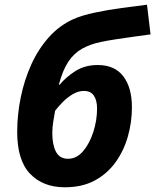

<svg xmlns="http://www.w3.org/2000/svg" viewBox="-20 -785 659 815"><path d="M255 10Q163 10 108 -47Q53 -104 53 -225Q53 -298 68 -371.5Q83 -445 112.5 -510.5Q142 -576 187 -626.5Q232 -677 292 -704Q328 -720 382.5 -731.5Q437 -743 496 -751Q555 -759 604 -765L619 -639Q588 -635 549.5 -629.5Q511 -624 474 -618.5Q437 -613 409 -607Q364 -598 329 -578.5Q294 -559 270 -523Q246 -487 230 -426L233 -425Q259 -457 299.5 -483Q340 -509 395 -509Q467 -509 503.5 -461Q540 -413 540 -329Q540 -267 523 -206.5Q506 -146 471 -97Q436 -48 382.5 -19Q329 10 255 10ZM269 -111Q305 -111 332.5 -143Q360 -175 376 -224.5Q392 -274 392 -324Q392 -359 378.5 -379Q365 -399 336 -399Q312 -399 288.5 -385Q265 -371 246 -351.5Q227 -332 214 -315Q210 -294 206 -268.5Q202 -243 202 -220Q202 -171 217.5 -141Q233 -111 269 -111Z"/></svg>

Font: Noto IKEA Latin
Style: Bold Italic
Weight: 700
Italic angle: -12°
Designer: Monotype Design Team
Foundry: Monotype Imaging Inc.
Version: Version 1.0